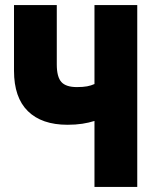

<svg xmlns="http://www.w3.org/2000/svg" viewBox="-20 -734 603 754"><path d="M351 0V-259Q329 -252 303 -248Q277 -244 245 -244Q144 -244 89.5 -297.5Q35 -351 35 -456V-714H203V-481Q203 -432 221 -412Q239 -392 282 -392Q306 -392 322 -395Q338 -398 351 -404V-714H519V0Z"/></svg>

Font: Noto Sans Mono SemiCondensed Black
Style: Regular
Weight: 900
Width: 4
Designer: Monotype Design Team
Foundry: Monotype Imaging Inc.
Version: Version 2.014; ttfautohint (v1.8.4.7-5d5b)